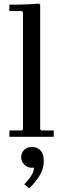

<svg xmlns="http://www.w3.org/2000/svg" viewBox="-20 -756 354 1061"><path d="M32 0V-35H101L107 -41V-689L101 -695H32V-730Q58 -730 85.5 -730.5Q113 -731 141.5 -732.5Q170 -734 196 -736L202 -730V-41L208 -35H277V0ZM157 56Q185 56 203.5 75Q222 94 222 132Q222 179 196.5 218Q171 257 141 285L114 262Q136 241 151.5 217Q167 193 168 170Q164 171 161 171Q158 171 154 171Q131 171 114 153.5Q97 136 97 113Q97 90 113 73Q129 56 157 56Z"/></svg>

Font: Brygada 1918 Medium
Style: Regular
Weight: 500
Designer: Mateusz Machalski | Borys Kosmynka | Przemek Hoffer
Foundry: NIEPODLEGLA 2018
Version: Version 3.006